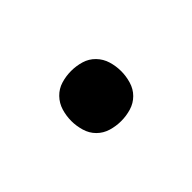

<svg xmlns="http://www.w3.org/2000/svg" viewBox="-28 -372 555 555"><g transform="rotate(-45 250.0 -94.5)"><path d="M250 8Q229 8 209 2Q189 -4 174.5 -18.5Q160 -33 154 -53.5Q148 -74 148 -94Q148 -115 154 -135Q160 -155 174.5 -170Q189 -185 209 -191Q229 -197 250 -197Q271 -197 291 -191Q311 -185 325.5 -170Q340 -155 346 -135Q352 -115 352 -94Q352 -74 346 -53.5Q340 -33 325.5 -18.5Q311 -4 291 2Q271 8 250 8Z"/></g></svg>

Font: Iosevka Extrabold
Style: Regular
Weight: 800
Monospace: yes
Designer: Belleve Invis
Foundry: Belleve Invis
Version: Version 32.5.0; ttfautohint (v1.8.4)